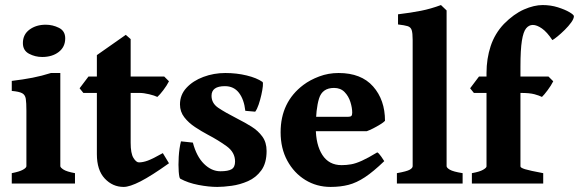

<svg xmlns="http://www.w3.org/2000/svg" viewBox="-20 -716 2259 749"><path d="M234.4 -566.4Q234.4 -532.7 209 -513.2Q183.6 -493.7 144.5 -493.7Q117.2 -493.7 93.3 -506.3Q69.3 -519 69.3 -547.9Q69.3 -581.5 95.2 -600.6Q121.1 -619.6 158.2 -619.6Q185.5 -619.6 210 -607.4Q234.4 -595.2 234.4 -566.4ZM25.9 0V-40.5Q56.2 -46.4 69.6 -54Q83 -61.5 83 -67.9V-284.2Q83 -314.9 80.6 -330.6Q78.1 -346.2 66.2 -352.5Q54.2 -358.9 25.9 -361.3V-400.4Q70.8 -405.8 106.9 -412.8Q143.1 -419.9 178.7 -431.2H215.3V-67.9Q215.3 -62.5 227.8 -54.4Q240.2 -46.4 272.5 -40.5V0Z M639.2 -79.1Q570.8 -30.3 528.3 -8.5Q485.8 13.2 462.4 13.2Q419.4 13.2 388.7 -19.5Q357.9 -52.2 357.9 -114.7V-353.5H305.2L290.5 -371.6L325.2 -417.5H357.9V-501L470.7 -580.1L489.7 -563.5V-417.5H620.6L639.2 -398.9Q630.9 -382.3 616.9 -364Q603 -345.7 593.8 -337.9Q583 -343.3 561.8 -348.4Q540.5 -353.5 523.9 -353.5H489.7V-159.2Q489.7 -117.7 500.5 -100.1Q511.2 -82.5 522 -82.5Q537.6 -82.5 556.9 -89.6Q576.2 -96.7 615.2 -118.7Z M1020 -127Q1020 -79.6 999.3 -51.3Q978.5 -22.9 947.3 -9.3Q916 4.4 883.5 8.8Q851.1 13.2 827.6 13.2Q794.4 13.2 753.9 5.4Q713.4 -2.4 683.1 -19Q679.2 -21.5 677.2 -46.4Q675.3 -71.3 677.2 -104.5Q679.2 -137.7 686 -164.6L732.4 -159.7Q746.6 -105.5 775.9 -76.7Q805.2 -47.9 839.8 -47.9Q870.1 -47.9 883.5 -55.9Q897 -64 897 -85.9Q897 -121.6 864.5 -145.3Q832 -168.9 791 -190.4Q766.1 -203.6 741 -220.2Q715.8 -236.8 699 -258.5Q682.1 -280.3 682.1 -308.6Q682.1 -346.2 707.5 -373.5Q732.9 -400.9 773.4 -416Q814 -431.2 858.9 -431.2Q903.3 -431.2 942.4 -421.6Q981.4 -412.1 1003.9 -396.5Q1006.8 -394.5 1005.4 -379.9Q1003.9 -365.2 999.5 -345.7Q995.1 -326.2 989 -308.1Q982.9 -290 975.6 -280.3L937 -283.7Q932.1 -328.1 912.1 -354Q892.1 -379.9 857.4 -379.9Q805.2 -379.9 805.2 -342.3Q805.2 -313.5 830.8 -295.9Q856.4 -278.3 909.7 -251Q936 -237.8 961.4 -221.9Q986.8 -206.1 1003.4 -183.3Q1020 -160.6 1020 -127Z M1481.9 -244.6Q1476.6 -238.8 1463.1 -230.5Q1449.7 -222.2 1435.1 -214.8Q1420.4 -207.5 1410.6 -204.1H1131.3L1132.3 -260.3H1336.9Q1347.2 -260.3 1350.6 -263.7Q1354 -267.1 1354 -276.4Q1354 -295.4 1346.9 -318.1Q1339.8 -340.8 1324.2 -356.9Q1308.6 -373 1283.2 -373Q1237.3 -373 1224.6 -331.8Q1211.9 -290.5 1211.9 -217.8Q1211.9 -151.4 1237.5 -111.6Q1263.2 -71.8 1312.5 -71.8Q1331.5 -71.8 1349.6 -75Q1367.7 -78.1 1391.6 -88.9Q1415.5 -99.6 1451.7 -121.6Q1457.5 -119.1 1467.3 -105Q1477.1 -90.8 1479 -87.4Q1436.5 -46.4 1403.6 -24.7Q1370.6 -2.9 1339.4 5.1Q1308.1 13.2 1269.5 13.2Q1215.3 13.2 1171.1 -13.9Q1127 -41 1100.8 -89.1Q1074.7 -137.2 1074.7 -200.2Q1074.7 -317.9 1163.6 -384.8Q1189.5 -404.3 1225.1 -417.7Q1260.7 -431.2 1300.8 -431.2Q1389.2 -431.2 1435.5 -378.7Q1481.9 -326.2 1481.9 -244.6Z M1528.3 0V-40.5Q1566.9 -47.4 1578.4 -54Q1589.8 -60.5 1589.8 -67.9V-560.5Q1589.8 -587.4 1585.9 -598.9Q1582 -610.4 1570.1 -614Q1558.1 -617.7 1532.7 -620.6V-660.2Q1585 -666.5 1622.8 -674.1Q1660.6 -681.6 1700.2 -696.3L1722.2 -675.3V-67.9Q1722.2 -61.5 1734.9 -54Q1747.6 -46.4 1784.7 -40.5V0Z M2218.8 -652.8Q2218.8 -643.1 2208.5 -628.7Q2198.2 -614.3 2183.3 -599.6Q2168.5 -585 2155 -574Q2141.6 -563 2134.8 -559.6Q2113.8 -591.3 2094 -605Q2074.2 -618.7 2058.6 -618.7Q2043.5 -618.7 2032.5 -605.5Q2021.5 -592.3 2015.9 -557.1Q2010.3 -522 2010.3 -456.1V-417.5H2119.6L2138.2 -398.9Q2129.9 -382.3 2116.2 -364Q2102.5 -345.7 2094.2 -337.9Q2083.5 -343.3 2064.9 -348.4Q2046.4 -353.5 2010.3 -353.5V-66.9Q2010.3 -61.5 2028.3 -55.9Q2046.4 -50.3 2099.1 -40.5V0H1820.8V-40.5Q1851.1 -45.9 1864.5 -53.7Q1877.9 -61.5 1877.9 -66.9V-353.5H1828.6L1814 -371.6L1848.6 -417.5H1877.9V-431.6Q1877.9 -486.8 1894 -535.9Q1910.2 -585 1945.8 -622.6Q1984.4 -661.6 2023.9 -679Q2063.5 -696.3 2096.7 -696.3Q2128.4 -696.3 2156.2 -687.5Q2184.1 -678.7 2201.4 -668.5Q2218.8 -658.2 2218.8 -652.8Z"/></svg>

Font: Dai Banna SIL
Style: Bold
Weight: 700
Designer: Victor Gaultney
Foundry: SIL International
Version: Version 4.000